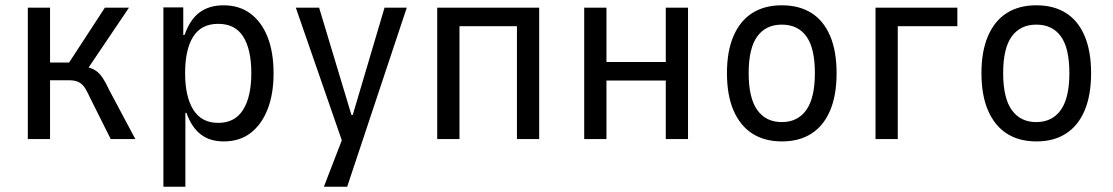

<svg xmlns="http://www.w3.org/2000/svg" viewBox="-20 -525 4202 725"><path d="M85 0V-496H169V-289H241L376 -496H467L305 -256L294 -275Q322 -270 338 -260.5Q354 -251 366.5 -232.5Q379 -214 394 -182L491 0H398L321 -154Q311 -176 302 -191Q293 -206 279 -214Q265 -222 239 -222H169V0Z M597 180V-497H672V-393H677Q697 -451 733.5 -478Q770 -505 824 -505Q884 -505 926 -473.5Q968 -442 990.5 -385Q1013 -328 1013 -248Q1013 -170 990.5 -112.5Q968 -55 926.5 -23Q885 9 825 9Q772 9 737.5 -18Q703 -45 684 -99H680V180ZM804 -61Q867 -61 898 -110.5Q929 -160 929 -249Q929 -338 898.5 -386.5Q868 -435 804 -435Q740 -435 709.5 -386.5Q679 -338 679 -249Q679 -160 710 -110.5Q741 -61 804 -61Z M1203 180 1286 -35V49L1097 -496H1185L1307 -91H1312L1432 -496H1516L1291 180Z M1631 0V-496H2016V0H1932V-426H1715V0Z M2186 0V-496H2270V-291H2494V-496H2578V0H2494V-221H2270V0Z M2933 9Q2867 9 2821 -20.5Q2775 -50 2750 -107.5Q2725 -165 2725 -249Q2725 -332 2750 -389.5Q2775 -447 2821 -476Q2867 -505 2932 -505Q2998 -505 3044 -476Q3090 -447 3114.5 -389.5Q3139 -332 3139 -249Q3139 -165 3114.5 -107.5Q3090 -50 3044 -20.5Q2998 9 2933 9ZM2932 -64Q2992 -64 3024.5 -109.5Q3057 -155 3057 -249Q3057 -343 3025 -387.5Q2993 -432 2932 -432Q2872 -432 2839.5 -387.5Q2807 -343 2807 -249Q2807 -155 2839.5 -109.5Q2872 -64 2932 -64Z M3286 0V-496H3595V-426H3370V0Z M3894 9Q3828 9 3782 -20.5Q3736 -50 3711 -107.5Q3686 -165 3686 -249Q3686 -332 3711 -389.5Q3736 -447 3782 -476Q3828 -505 3893 -505Q3959 -505 4005 -476Q4051 -447 4075.5 -389.5Q4100 -332 4100 -249Q4100 -165 4075.5 -107.5Q4051 -50 4005 -20.5Q3959 9 3894 9ZM3893 -64Q3953 -64 3985.5 -109.5Q4018 -155 4018 -249Q4018 -343 3986 -387.5Q3954 -432 3893 -432Q3833 -432 3800.5 -387.5Q3768 -343 3768 -249Q3768 -155 3800.5 -109.5Q3833 -64 3893 -64Z"/></svg>

Font: Nunito Sans 7pt Condensed
Style: Regular
Weight: 400
Width: 3
Designer: Vernon Adams
Foundry: Vernon Adams
Version: Version 3.101;gftools[0.9.27]